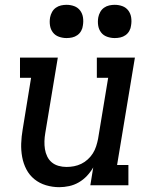

<svg xmlns="http://www.w3.org/2000/svg" viewBox="-20 -769 640 797"><path d="M226 8Q198 8 171 0Q144 -8 123 -25Q102 -42 89.5 -66Q77 -90 72 -117.5Q67 -145 68 -173.5Q69 -202 74 -231L109 -446H63V-530H220L168 -217Q165 -200 164.5 -183Q164 -166 166.5 -150Q169 -134 176 -119.5Q183 -105 195 -95Q207 -85 223 -80.5Q239 -76 256 -76Q272 -76 287.5 -79Q303 -82 317.5 -89Q332 -96 344.5 -107.5Q357 -119 365.5 -132.5Q374 -146 379 -161.5Q384 -177 387 -192L429 -446H382V-530H540L466 -84H513V0H355L367 -74Q356 -55 341 -39Q326 -23 307 -12Q288 -1 267 3.5Q246 8 226 8ZM456 -611Q440 -611 424.5 -616.5Q409 -622 399.5 -634.5Q390 -647 387.5 -663.5Q385 -680 388 -697Q390 -708 396 -719Q402 -730 412 -737Q422 -744 433.5 -746.5Q445 -749 456 -749Q473 -749 488 -743.5Q503 -738 512.5 -725.5Q522 -713 524.5 -696.5Q527 -680 524 -663Q523 -652 517 -641Q511 -630 501 -623Q491 -616 479.5 -613.5Q468 -611 456 -611ZM256 -611Q240 -611 224.5 -616.5Q209 -622 199.5 -634.5Q190 -647 187.5 -663.5Q185 -680 188 -697Q190 -708 196 -719Q202 -730 212 -737Q222 -744 233.5 -746.5Q245 -749 256 -749Q273 -749 288 -743.5Q303 -738 312.5 -725.5Q322 -713 324.5 -696.5Q327 -680 324 -663Q323 -652 317 -641Q311 -630 301 -623Q291 -616 279.5 -613.5Q268 -611 256 -611Z"/></svg>

Font: Iosevka Slab MdExObl
Style: Regular
Weight: 500
Width: 7
Italic angle: -9°
Monospace: yes
Designer: Belleve Invis
Foundry: Belleve Invis
Version: Version 11.1.1; ttfautohint (v1.8.3)